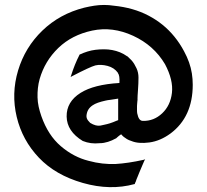

<svg xmlns="http://www.w3.org/2000/svg" viewBox="-20 -727 837 775"><path d="M723 -520Q735 -498 743 -475.5Q751 -453 754.5 -430.5Q758 -408 758 -385Q758 -255 668 -188Q627 -158 583 -152Q561 -149 542.5 -150.5Q524 -152 510 -158Q500 -161 492.5 -165.5Q485 -170 479.5 -174.5Q474 -179 469 -185Q464 -182 460.5 -179Q457 -176 454 -173.5Q451 -171 448 -168H447Q440 -164 432 -160.5Q424 -157 416 -154.5Q408 -152 399.5 -150.5Q391 -149 382 -149Q346 -145 314 -158Q250 -197 249 -256.5Q248 -316 305 -352Q359 -386 462 -392Q463 -407 461.5 -417Q460 -427 456 -432V-433Q441 -454 414 -461Q387 -468 365 -463Q343 -457 270 -419L265 -416L267 -422Q281 -467 301 -506V-507H302Q317 -514 333 -519Q349 -524 365.5 -526Q382 -528 399.5 -528Q417 -528 433 -525Q449 -522 464 -516Q479 -510 493 -500H494Q502 -493 509.5 -485Q517 -477 522 -468.5Q527 -460 531 -451.5Q535 -443 537 -433.5Q539 -424 539 -414Q539 -402 538.5 -390Q538 -378 537 -364Q535 -338 535 -326H536L535 -325Q535 -324 535 -322.5Q535 -321 534.5 -318.5Q534 -316 534 -313Q534 -310 533.5 -306.5Q533 -303 533 -299Q533 -290 533 -282Q533 -274 534 -269Q537 -254 542.5 -246.5Q548 -239 557 -239Q601 -238 634.5 -269.5Q668 -301 674 -352Q677 -378 670 -407Q663 -436 646 -468Q601 -544 517.5 -582.5Q434 -621 352 -603.5Q270 -586 215.5 -533.5Q161 -481 140 -408Q135 -390 133 -371.5Q131 -353 131.5 -334Q132 -315 136 -296.5Q140 -278 147 -258Q174 -181 225.5 -137Q277 -93 337 -78Q366 -70 393.5 -67Q421 -64 446 -65Q497 -68 560 -82L566 -84L563 -79Q561 -75 556 -63L542 -30L536 -15L531 -3L528 6L525 12Q525 14 524 15V16H523Q425 43 314.5 11.5Q204 -20 137 -90.5Q70 -161 47.5 -255Q25 -349 53 -442.5Q81 -536 151 -603.5Q221 -671 320 -696Q341 -701 360.5 -704Q380 -707 400 -707Q420 -707 439 -704Q479 -700 514 -690Q549 -680 579.5 -664Q610 -648 636 -627Q662 -606 684 -579Q706 -552 723 -520ZM344 -231Q367 -217 385 -220Q394 -222 401 -223.5Q408 -225 412 -226Q421 -228 437 -234L449 -239L457 -242V-329Q452 -328 444.5 -327Q437 -326 425 -324Q415 -323 406.5 -321Q398 -319 390 -317Q382 -315 375.5 -312.5Q369 -310 363.5 -307.5Q358 -305 354 -302Q342 -294 336 -283.5Q330 -273 329 -259Q329 -254 330.5 -249.5Q332 -245 335.5 -240.5Q339 -236 344 -231Z"/></svg>

Font: Railway
Style: Regular
Weight: 400
Version: 1.000